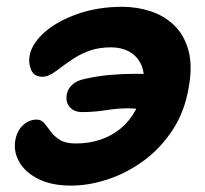

<svg xmlns="http://www.w3.org/2000/svg" viewBox="-20 -545 616 576"><path d="M193 11.8Q134.6 11.8 94.9 -8.2Q55.2 -28.2 37.7 -59.4Q20.2 -90.6 25.8 -123.8Q31.4 -153.4 49.3 -169.8Q67.2 -186.2 90.2 -186.2Q103.8 -186.2 112.8 -175.4Q121.8 -164.6 132.1 -150.4Q142.4 -136.2 159.5 -125.4Q176.6 -114.6 207.4 -114.6Q247.6 -114.6 281.6 -126.1Q315.6 -137.6 342.2 -159.7Q368.8 -181.8 386.2 -213.8Q403.6 -245.8 410 -286Q415.6 -324.6 403.7 -350.7Q391.8 -376.8 368 -389.9Q344.2 -403 313.6 -403Q280.2 -403 253.5 -394.5Q226.8 -386 201.4 -369.8Q170 -348.6 147.9 -331.7Q125.8 -314.8 107 -314.8Q82.4 -314.8 73.5 -335.2Q64.6 -355.6 69 -379.2Q77 -416.8 115.7 -450Q154.4 -483.2 214.8 -503.9Q275.2 -524.6 346.4 -524.6Q391.2 -524.6 431.9 -511.2Q472.6 -497.8 502.5 -469.1Q532.4 -440.4 545.1 -394.7Q557.8 -349 546.6 -285.2Q534.6 -211 497.9 -155.1Q461.2 -99.2 410 -62.1Q358.8 -25 302.4 -6.6Q246 11.8 193 11.8ZM226.4 -208.8Q202 -208.8 188.8 -224.2Q175.6 -239.6 180.8 -264.2Q184.4 -279.8 197.7 -291.8Q211 -303.8 235.8 -308.6Q271.6 -316.8 309.8 -320.2Q348 -323.6 387 -323.6Q412 -323.6 435.5 -322.1Q459 -320.6 484 -318.6L459.2 -212.2Q435 -212.4 411.2 -216.2Q387.4 -220 362.8 -220Q332.8 -220 297.6 -214.4Q262.4 -208.8 226.4 -208.8Z"/></svg>

Font: Shantell Sans Light
Style: Italic
Weight: 300
Italic angle: -11°
Designer: Stephen Nixon, Anya Danilova, Shantell Martin
Foundry: Arrow Type
Version: Version 1.008;[ac192a2d6]